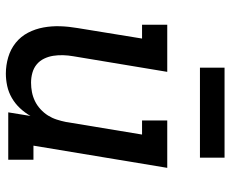

<svg xmlns="http://www.w3.org/2000/svg" viewBox="-84 -676 769 640"><g transform="rotate(90 300.0 -356.5)"><path d="M226 8Q198 8 171 0Q144 -8 123 -25Q102 -42 89.5 -66Q77 -90 72 -117.5Q67 -145 68 -173.5Q69 -202 74 -231L109 -446H63V-530H220L168 -217Q165 -200 164.5 -183Q164 -166 166.5 -150Q169 -134 176 -119.5Q183 -105 195 -95Q207 -85 223 -80.5Q239 -76 256 -76Q272 -76 287.5 -79Q303 -82 317.5 -89Q332 -96 344.5 -107.5Q357 -119 365.5 -132.5Q374 -146 379 -161.5Q384 -177 387 -192L429 -446H382V-530H540L466 -84H513V0H355L367 -74Q356 -55 341 -39Q326 -23 307 -12Q288 -1 267 3.5Q246 8 226 8ZM506 -639H206V-721H506Z"/></g></svg>

Font: Iosevka Curly Slab MdExObl
Style: Regular
Weight: 500
Width: 7
Italic angle: -9°
Monospace: yes
Designer: Belleve Invis
Foundry: Belleve Invis
Version: Version 11.1.0; ttfautohint (v1.8.3)